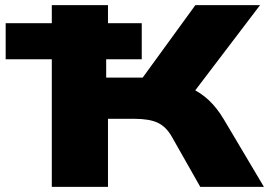

<svg xmlns="http://www.w3.org/2000/svg" viewBox="-20 -725 1048 745"><path d="M181 0V-495H2V-635H181V-705H399V-635H530V-495H392V-424H553L493 -368L738 -705H989L700 -325L602 -418Q669 -407 714 -386.5Q759 -366 791 -335.5Q823 -305 849 -261L1004 0H757L647 -194Q625 -233 592.5 -248.5Q560 -264 501 -264H399V0Z"/></svg>

Font: Nunito Sans 7pt Expanded Black
Style: Regular
Weight: 900
Width: 7
Designer: Vernon Adams
Foundry: Vernon Adams
Version: Version 3.101;gftools[0.9.27]